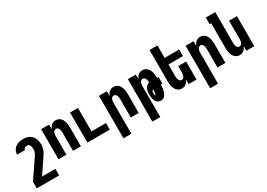

<svg xmlns="http://www.w3.org/2000/svg" viewBox="3 -1699 3994 2877"><g transform="rotate(-30 2000.0 -260.0)"><path d="M56 215V101L234 -161Q246 -179 259 -197.5Q272 -216 283.5 -235Q295 -254 301 -276Q307 -298 307 -320Q307 -336 305 -351.5Q303 -367 296.5 -381Q290 -395 277 -404.5Q264 -414 248 -414Q238 -414 228 -412Q218 -410 209.5 -404.5Q201 -399 196 -389.5Q191 -380 191 -370H54Q54 -393 61 -416Q68 -439 82 -458Q96 -477 115 -491Q134 -505 156 -513.5Q178 -522 201.5 -525Q225 -528 248 -528Q275 -528 302 -523Q329 -518 352.5 -504.5Q376 -491 394.5 -470.5Q413 -450 424 -425.5Q435 -401 439.5 -374Q444 -347 444 -320Q444 -289 436 -259Q428 -229 414 -201.5Q400 -174 382 -148.5Q364 -123 347 -97L213 101H444V215Z M556 0V-520H693V-434Q699 -453 709.5 -470.5Q720 -488 735.5 -501.5Q751 -515 770.5 -521.5Q790 -528 810 -528Q833 -528 855 -519Q877 -510 893 -493.5Q909 -477 919 -455.5Q929 -434 934.5 -411.5Q940 -389 942 -366Q944 -343 944 -320V0H807V-320Q807 -335 805 -350.5Q803 -366 797 -380Q791 -394 778 -404Q765 -414 750 -414Q735 -414 722 -404Q709 -394 703 -380Q697 -366 695 -350.5Q693 -335 693 -320V0Z M1056 0V-520H1193V-114H1444V0Z M1556 215V-520H1693V-434Q1699 -453 1709.5 -470.5Q1720 -488 1735.5 -501.5Q1751 -515 1770.5 -521.5Q1790 -528 1810 -528Q1833 -528 1855 -519Q1877 -510 1893 -493.5Q1909 -477 1919 -455.5Q1929 -434 1934.5 -411.5Q1940 -389 1942 -366Q1944 -343 1944 -320V0H1807V-320Q1807 -335 1805 -350.5Q1803 -366 1797 -380Q1791 -394 1778 -404Q1765 -414 1750 -414Q1735 -414 1722 -404Q1709 -394 1703 -380Q1697 -366 1695 -350.5Q1693 -335 1693 -320V215Z M2056 215V-520H2193V-434Q2199 -453 2209.5 -470.5Q2220 -488 2235.5 -501.5Q2251 -515 2270.5 -521.5Q2290 -528 2310 -528Q2333 -528 2355 -519Q2377 -510 2393 -493.5Q2409 -477 2419 -455.5Q2429 -434 2434.5 -411.5Q2440 -389 2442 -366Q2444 -343 2444 -320V-317H2471V-203H2444Q2444 -181 2442 -159Q2440 -137 2435.5 -115.5Q2431 -94 2423.5 -73Q2416 -52 2403.5 -33.5Q2391 -15 2371.5 -3.5Q2352 8 2330 8Q2311 8 2293 1.5Q2275 -5 2261.5 -18Q2248 -31 2239.5 -48Q2231 -65 2226.5 -83.5Q2222 -102 2220 -120.5Q2218 -139 2218 -158V-159Q2218 -175 2219.5 -191.5Q2221 -208 2224.5 -224Q2228 -240 2235 -255Q2242 -270 2252.5 -282.5Q2263 -295 2277 -304Q2291 -313 2307 -316V-320Q2307 -335 2305 -350.5Q2303 -366 2297 -380Q2291 -394 2278 -404Q2265 -414 2250 -414Q2235 -414 2222 -404Q2209 -394 2203 -380Q2197 -366 2195 -350.5Q2193 -335 2193 -320V215ZM2294 -106Q2298 -106 2299 -110.5Q2300 -115 2301 -119Q2302 -123 2302.5 -127Q2303 -131 2303.5 -135Q2304 -139 2304.5 -143Q2305 -147 2305.5 -151Q2306 -155 2306 -159Q2306 -163 2306 -167Q2306 -171 2306.5 -175Q2307 -179 2307 -183.5Q2307 -188 2307 -192Q2307 -196 2307 -200Q2301 -197 2295.5 -192.5Q2290 -188 2287 -181.5Q2284 -175 2283 -168Q2282 -161 2282 -154Q2282 -150 2282 -145.5Q2282 -141 2282.5 -136.5Q2283 -132 2283.5 -128Q2284 -124 2285 -119.5Q2286 -115 2287.5 -110.5Q2289 -106 2294 -106Z M2690 8Q2667 8 2645 -1Q2623 -10 2607 -26.5Q2591 -43 2581 -64.5Q2571 -86 2565.5 -108.5Q2560 -131 2558 -154Q2556 -177 2556 -200V-735H2693V-520H2944V-406H2693V-200Q2693 -185 2695 -169.5Q2697 -154 2703 -140Q2709 -126 2722 -116Q2735 -106 2750 -106Q2765 -106 2778 -116Q2791 -126 2797 -140Q2803 -154 2805 -169.5Q2807 -185 2807 -200V-312H2944V0H2807V-86Q2801 -67 2790.5 -49.5Q2780 -32 2764.5 -18.5Q2749 -5 2729.5 1.5Q2710 8 2690 8Z M3056 215V-520H3193V-434Q3199 -453 3209.5 -470.5Q3220 -488 3235.5 -501.5Q3251 -515 3270.5 -521.5Q3290 -528 3310 -528Q3333 -528 3355 -519Q3377 -510 3393 -493.5Q3409 -477 3419 -455.5Q3429 -434 3434.5 -411.5Q3440 -389 3442 -366Q3444 -343 3444 -320V0H3307V-320Q3307 -335 3305 -350.5Q3303 -366 3297 -380Q3291 -394 3278 -404Q3265 -414 3250 -414Q3235 -414 3222 -404Q3209 -394 3203 -380Q3197 -366 3195 -350.5Q3193 -335 3193 -320V215Z M3690 8Q3667 8 3645 -1Q3623 -10 3607 -26.5Q3591 -43 3581 -64.5Q3571 -86 3565.5 -108.5Q3560 -131 3558 -154Q3556 -177 3556 -200V-621H3529V-735H3693V-200Q3693 -185 3695 -169.5Q3697 -154 3703 -140Q3709 -126 3722 -116Q3735 -106 3750 -106Q3765 -106 3778 -116Q3791 -126 3797 -140Q3803 -154 3805 -169.5Q3807 -185 3807 -200V-520H3944V0H3807V-86Q3801 -67 3790.5 -49.5Q3780 -32 3764.5 -18.5Q3749 -5 3729.5 1.5Q3710 8 3690 8Z"/></g></svg>

Font: Iosevka Heavy
Style: Regular
Weight: 900
Monospace: yes
Designer: Belleve Invis
Foundry: Belleve Invis
Version: Version 32.5.0; ttfautohint (v1.8.4)